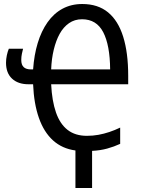

<svg xmlns="http://www.w3.org/2000/svg" viewBox="-20 -745 710 957"><path d="M390 -725Q468 -725 518.5 -683.5Q569 -642 594 -562Q619 -482 619 -367V-325H235Q239 -242 259 -184.5Q279 -127 317 -97.5Q355 -68 413 -68Q443 -68 470.5 -73Q498 -78 525 -87Q552 -96 579 -109V-28Q549 -14 514.5 -4.5Q480 5 439 7V192H356V5Q290 -4 244.5 -45Q199 -86 174 -157Q149 -228 145 -325H122Q70 -325 40 -353Q10 -381 10 -432Q10 -450 14 -469Q18 -488 24 -502H95Q92 -491 89 -476.5Q86 -462 86 -446Q86 -422 98 -410.5Q110 -399 135 -399H145Q150 -471 168 -530.5Q186 -590 217 -634Q248 -678 291.5 -701.5Q335 -725 390 -725ZM389 -649Q352 -649 324 -629.5Q296 -610 277.5 -576.5Q259 -543 248 -497.5Q237 -452 235 -399H529Q528 -520 494.5 -584.5Q461 -649 389 -649Z"/></svg>

Font: Noto Sans Display Condensed
Style: Regular
Weight: 400
Width: 3
Designer: Monotype Design Team
Foundry: Monotype Imaging Inc.
Version: Version 2.003